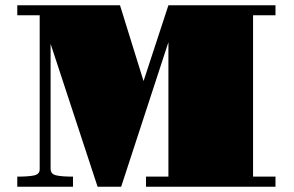

<svg xmlns="http://www.w3.org/2000/svg" viewBox="-20 -712 1119 732"><path d="M45.9 -38.6Q88.4 -38.6 109.9 -43.2Q131.3 -47.9 131.3 -66.4V-653.8H45.9V-691.9H437.5L527.3 -402.8L622.1 -691.9H1030.3V-653.8H944.8V-38.6H1030.3V0H536.6V-38.6H622.1V-551.3L441.9 0H352.1L172.9 -544.9V-68.8Q172.9 -48.3 194.1 -43.5Q215.3 -38.6 258.3 -38.6V0H45.9Z"/></svg>

Font: GravitasOne
Style: Regular
Weight: 400
Designer: Riccardo De Franceschi
Foundry: Sorkin Type Co.
Version: Version 1.001